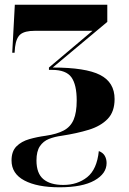

<svg xmlns="http://www.w3.org/2000/svg" viewBox="-20 -556 547 816"><path d="M233 240Q138 240 83.5 211Q29 182 29 126Q29 87 50 66Q71 45 104 35.5Q137 26 174 21Q222 14 251 -1.5Q280 -17 293 -47.5Q306 -78 306 -129Q306 -196 283.5 -227.5Q261 -259 201 -259H188V-269L373 -425H127Q86 -425 67.5 -410.5Q49 -396 44 -356L42 -332H32L43 -536H436V-463L204 -269Q344 -269 405.5 -237.5Q467 -206 467 -135Q467 -81 437.5 -50.5Q408 -20 357.5 -4.5Q307 11 242 21Q212 25 188 34.5Q164 44 149.5 65.5Q135 87 135 126Q135 181 164.5 205.5Q194 230 249 230Q309 230 350.5 197Q392 164 400 86Q418 93 425.5 106.5Q433 120 433 137Q433 182 381.5 211Q330 240 233 240Z"/></svg>

Font: Noto Serif Display SemiCondensed ExtraBold
Style: Regular
Weight: 800
Width: 4
Designer: Monotype Design Team
Foundry: Monotype Imaging Inc.
Version: Version 2.009